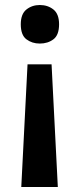

<svg xmlns="http://www.w3.org/2000/svg" viewBox="-20 -566 319 767"><path d="M216 -469Q216 -426 193.5 -409Q171 -392 139 -392Q108 -392 85.5 -409Q63 -426 63 -469Q63 -510 85.5 -528Q108 -546 139 -546Q171 -546 193.5 -528Q216 -510 216 -469ZM90 -309H186L211 181H65Z"/></svg>

Font: Noto Sans Medefaidrin SemiBold
Style: Regular
Weight: 600
Designer: Dalton Maag Ltd
Foundry: Dalton Maag Ltd
Version: Version 1.002; ttfautohint (v1.8.4.7-5d5b)